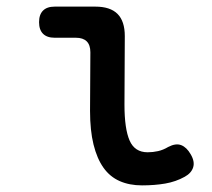

<svg xmlns="http://www.w3.org/2000/svg" viewBox="-20 -550 640 580"><path d="M356 -234Q356 -161 371.5 -125.5Q387 -90 426 -90Q442 -90 457.5 -93.5Q473 -97 488 -106Q511 -118 527.5 -111.5Q544 -105 556 -84Q569 -62 563.5 -44.5Q558 -27 538 -16Q511 -1 479 4.5Q447 10 409 10Q371 10 341.5 -3Q312 -16 292.5 -43.5Q273 -71 262.5 -113.5Q252 -156 252 -215L253 -392Q253 -414 242 -425Q231 -436 209 -436H145Q122 -436 110 -448Q98 -460 98 -483Q98 -506 110 -518Q122 -530 145 -530H268Q313 -530 335 -508Q357 -486 357 -441Z"/></svg>

Font: Maple Mono NL Medium
Style: Regular
Weight: 500
Monospace: yes
Designer: subframe7536
Version: Version 7.000